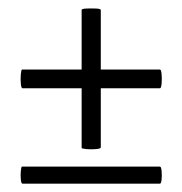

<svg xmlns="http://www.w3.org/2000/svg" viewBox="-20 -442 438 461"><path d="M34 -1Q31 -1 30 -11Q29 -21 30 -31.5Q31 -42 33 -42H364Q367 -42 368 -31.5Q369 -21 368 -11Q367 -1 364 -1ZM34 -230Q31 -230 30 -241.5Q29 -253 30 -264Q31 -275 33 -275H364Q367 -275 368 -264Q369 -253 368 -241.5Q367 -230 364 -230ZM222 -88Q222 -85 210.5 -84Q199 -83 187.5 -84Q176 -85 176 -87V-418Q176 -421 187.5 -421.5Q199 -422 210.5 -421.5Q222 -421 222 -418Z"/></svg>

Font: Cormorant Light SemiBold
Style: Regular
Weight: 600
Version: Version 4.000